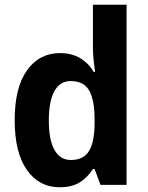

<svg xmlns="http://www.w3.org/2000/svg" viewBox="-20 -780 624 810"><path d="M232 10Q145 10 93.5 -63Q42 -136 42 -273Q42 -411 94 -483.5Q146 -556 233 -556Q283 -556 318.5 -534.5Q354 -513 376 -476H381Q378 -498 375 -525.5Q372 -553 372 -580V-760H514V0H404L379 -67H372Q350 -32 317 -11Q284 10 232 10ZM279 -105Q332 -105 355 -142Q378 -179 379 -256V-277Q379 -357 356.5 -397.5Q334 -438 278 -438Q233 -438 209.5 -395.5Q186 -353 186 -272Q186 -189 210 -147Q234 -105 279 -105Z"/></svg>

Font: Noto Sans Armenian SemiCondensed
Style: Bold
Weight: 700
Width: 4
Designer: Monotype Design Team
Foundry: Monotype Imaging Inc.
Version: Version 2.008; ttfautohint (v1.8.4.7-5d5b)